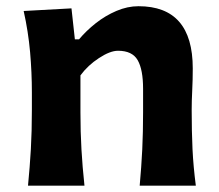

<svg xmlns="http://www.w3.org/2000/svg" viewBox="-20 -586 692 606"><path d="M68.4 0Q74.2 -59.6 77.4 -115.2Q80.6 -170.9 80.6 -239.7V-294.4Q80.6 -356.9 75 -421.4Q69.3 -485.8 54.7 -551.3L205.6 -559.6L216.3 -461.9H229.5Q252 -488.8 282.2 -512.7Q312.5 -536.6 347.4 -551.5Q382.3 -566.4 417 -566.4Q588.4 -566.4 588.4 -370.1Q588.4 -334.5 586.7 -300.8Q585 -267.1 585 -239.7Q585 -170.9 587.6 -115.2Q590.3 -59.6 598.1 0H420.9Q426.3 -59.6 429 -114.3Q431.6 -168.9 431.6 -231.4V-305.7Q431.6 -366.2 414.6 -396Q397.5 -425.8 352.5 -425.8Q327.6 -425.8 292.5 -402.8Q257.3 -379.9 233.9 -348.1V-231.4Q233.9 -168.9 237.1 -114.3Q240.2 -59.6 246.6 0Z"/></svg>

Font: Pinar-DS3-FD Bold
Style: Regular
Weight: 700
Designer: Amin Abedi
Version: Version 3.000